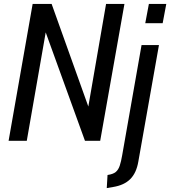

<svg xmlns="http://www.w3.org/2000/svg" viewBox="-20 -720 870 982"><path d="M24 0 147 -700H244L447 -132.5L424 -130.5L522.5 -700H616.5L492.5 0H414.5L198.5 -596.5L221.5 -598.5L117 0ZM526 242 530 175Q558 171 571.8 159.8Q585.5 148.5 592.5 127.2Q599.5 106 605 73.5L704 -489.5H793L687.5 106.5Q677.5 165 646 196.2Q614.5 227.5 558 236.5ZM723 -601.5 741.5 -700H830.5L812 -601.5Z"/></svg>

Font: Cabin
Style: Italic
Weight: 400
Width: 4
Italic angle: -10°
Designer: Pablo Impallari
Foundry: Pablo Impallari. http://www.impallari.com Igino Marini. http://www.ikern.com
Version: Version 3.001